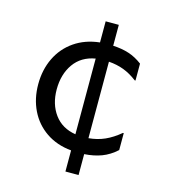

<svg xmlns="http://www.w3.org/2000/svg" viewBox="-112 -727 818 931"><g transform="rotate(15 297.0 -261.0)"><path d="M528 -52Q494 -21 455.5 -6.5Q417 8 369 11V116H303V10Q230 3 176.5 -33.5Q123 -70 94.5 -128.5Q66 -187 66 -259Q66 -332 94.5 -391Q123 -450 176.5 -487Q230 -524 303 -532V-638H369V-533Q413 -531 448.5 -519.5Q484 -508 517 -483V-398H513Q479 -424 444.5 -437Q410 -450 369 -453V-69Q413 -73 450 -89.5Q487 -106 524 -137H528ZM303 -71V-451Q233 -439 196 -386.5Q159 -334 159 -258Q159 -184 196.5 -133Q234 -82 303 -71Z"/></g></svg>

Font: AmikoRegular
Style: Regular
Weight: 400
Designer: Pablo Impallari, Rodrigo Fuenzalida, Andres Torresi
Foundry: Impallari Type
Version: Version 1.000; ttfautohint (v1.3)